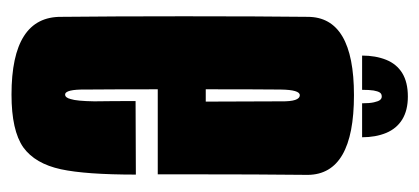

<svg xmlns="http://www.w3.org/2000/svg" viewBox="-222 -520 746 342"><g transform="rotate(90 151.0 -349.0)"><path d="M148.5 3.5V-92Q139 -92 139.5 -129Q139 -165.5 139 -302.5Q139 -443 139.5 -476Q140 -510 149.5 -510Q161 -510 160.5 -477Q160.5 -445.5 161 -342.5H128V-257H290.5Q290.5 -279.5 290.5 -302.5Q290.5 -441.5 291.5 -524.5Q290.5 -606.5 149.5 -606.5Q10 -606.5 10 -524Q9 -441 9 -303.5Q9 -175 10 -85.5Q9 3.5 148.5 3.5ZM148.5 -92V3.5Q212.5 3.5 242.5 -17.5Q271.5 -38.5 281.5 -84.5Q291 -128.5 291 -218L160 -217.5Q160 -176.5 160.5 -144Q160 -112.5 156.5 -102Q154 -92 148.5 -92ZM152 -702.5Q126.5 -702.5 110.2 -692.5Q94 -682.5 86.5 -663.8Q79 -645 79 -621H140Q140 -634 141.2 -641.5Q142.5 -649 144.8 -652.5Q147 -656 152 -656Q155.5 -656 158 -653Q160.5 -650 162.2 -642.2Q164 -634.5 164 -621H224.5Q224.5 -645 216.8 -663.8Q209 -682.5 192.8 -692.5Q176.5 -702.5 152 -702.5Z"/></g></svg>

Font: Anybody UltraCondensed
Style: Bold
Weight: 700
Width: 1
Version: Version 1.113;gftools[0.9.25]